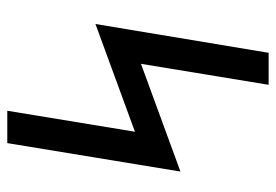

<svg xmlns="http://www.w3.org/2000/svg" viewBox="-138 -638 775 540"><g transform="rotate(90 250.0 -367.5)"><path d="M291 0 350 -359 47 -248 128 -735H218L159 -376L462 -487L382 0Z"/></g></svg>

Font: Iosevka Curly Medium Oblique
Style: Regular
Weight: 500
Italic angle: -9°
Monospace: yes
Designer: Belleve Invis
Foundry: Belleve Invis
Version: Version 11.1.0; ttfautohint (v1.8.3)